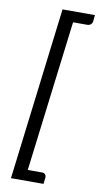

<svg xmlns="http://www.w3.org/2000/svg" viewBox="-100 -810 516 997"><g transform="rotate(10 158.0 -311.0)"><path d="M313 -732.5Q312 -722.5 304.2 -716Q296.5 -709.5 286.5 -709.5H211L112.5 86.5H189Q199 86.5 204.8 93.2Q210.5 100 209.5 110L205.5 143.5H34L145.5 -766H316.5Z"/></g></svg>

Font: Lato 2
Style: Italic
Weight: 400
Italic angle: -7°
Designer: Lukasz Dziedzic with Adam Twardoch and Botio Nikoltchev
Foundry: tyPoland Lukasz Dziedzic
Version: Version 2.015; 2015-08-06; http://www.latofonts.com/